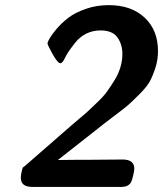

<svg xmlns="http://www.w3.org/2000/svg" viewBox="-20 -736 642 756"><path d="M62 -36.1Q62 -53.2 71.8 -83L70.8 -76.2L269 -249Q271 -251 293.9 -270Q316.9 -289.1 328.4 -300Q339.8 -311 364 -334Q388.2 -356.9 402.1 -376.5Q416 -396 431.4 -420.9Q446.8 -445.8 454.3 -471.9Q461.9 -498 461.9 -523.9Q461.9 -561 442.4 -588.6Q422.9 -616.2 376 -616.2Q345.2 -616.2 319.6 -603.5Q293.9 -590.8 274.9 -566.4Q255.9 -542 248.5 -530.5Q241.2 -519 230 -497.1Q225.1 -489.3 219.2 -486.8L213.9 -487.8Q204.1 -492.7 185.5 -525.9Q167 -559.1 167 -565.9Q167 -569.8 175.5 -585Q184.1 -600.1 203.1 -622.6Q222.2 -645 248.5 -665.5Q274.9 -686 317.4 -700.9Q359.9 -715.8 408.2 -715.8Q497.1 -715.8 549.6 -666.5Q602.1 -617.2 602.1 -535.2Q602.1 -500 591.6 -468Q581.1 -436 569.6 -415Q558.1 -394 528.6 -364.5Q499 -335 484.1 -322Q469.2 -309.1 426 -276.6Q382.8 -244.1 368.2 -231.9L208 -106L296.9 -106.9H340.8L462.9 -107.9Q508.8 -107.9 508.8 -71.8Q508.8 -63 503.9 -43Q499 -22.9 495.1 -17.1Q483.9 0 459 0H106.9Q62 0 62 -36.1Z"/></svg>

Font: CMU Sans Serif
Style: BoldOblique
Weight: 700
Italic angle: -12°
Version: Version 0.7.0